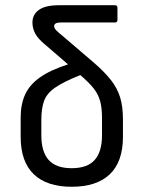

<svg xmlns="http://www.w3.org/2000/svg" viewBox="-20 -703 549 734"><path d="M254 11Q159 11 109 -37Q59 -85 59 -180V-253Q59 -304 76 -341.5Q93 -379 132.5 -407Q172 -435 240 -457L153 -532Q125 -555 114.5 -575Q104 -595 104 -617Q104 -647 128.5 -665Q153 -683 206 -683H419Q429 -683 429 -674V-627Q429 -617 419 -617H212Q187 -617 187 -603Q187 -595 195.5 -586.5Q204 -578 219 -566L337 -465Q380 -428 404.5 -396.5Q429 -365 439.5 -330Q450 -295 450 -247V-180Q450 -85 400 -37Q350 11 254 11ZM138 -186Q138 -123 166 -91.5Q194 -60 254 -60Q314 -60 342 -91.5Q370 -123 370 -186V-252Q370 -290 363 -316Q356 -342 338.5 -364.5Q321 -387 287 -416Q222 -390 190 -367.5Q158 -345 148 -316Q138 -287 138 -244Z"/></svg>

Font: Sofia Sans Semi Condensed
Style: Regular
Weight: 400
Designer: Botio Nikoltchev, Ani Petrova
Foundry: lettersoup
Version: Version 4.100; ttfautohint (v1.8.4.7-5d5b)